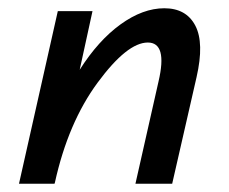

<svg xmlns="http://www.w3.org/2000/svg" viewBox="-20 -445 555 465"><path d="M378 -425Q431 -425 453 -383Q475 -341 456 -258L397 0H308L364 -248Q386 -342 338 -342Q288 -342 216.5 -245Q145 -148 113 -3L112 0H26L120 -418H204L173 -276Q218 -347 272 -386Q326 -425 378 -425Z"/></svg>

Font: EauTestInfant Semibold
Style: Italic
Weight: 600
Italic angle: -12°
Designer: Christian Thalmann (Catharsis Fonts)
Version: Version 0.001;PS 000.001;hotconv 1.0.88;makeotf.lib2.5.64775